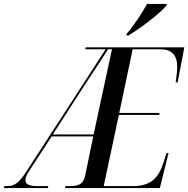

<svg xmlns="http://www.w3.org/2000/svg" viewBox="-78 -954 955 974"><path d="M565 -783 563 -774H573C638 -812 736 -889 766 -925L768 -934H668C641 -885 600 -823 565 -783ZM-58 0H165L167 -10H111C70 -10 51 -20 51 -39C51 -54 57 -67 74 -93L184 -262H395L354 -63C344 -18 319 -10 274 -10H254L252 0H733L777 -178H767L752 -131C727 -54 690 -10 597 -10H448L525 -371H730L731 -381H527L595 -704H735C793 -704 821 -675 821 -614C821 -590 815 -549 813 -536H823L857 -714H357L355 -704H458L58 -87C17 -24 -5 -10 -42 -10H-56ZM190 -272 346 -514C390 -581 425 -633 470 -704H490L397 -272Z"/></svg>

Font: Noto Serif Display Condensed Medium
Style: Italic
Weight: 500
Width: 3
Italic angle: -12°
Designer: Monotype Design Team
Foundry: Monotype Imaging Inc.
Version: Version 2.009